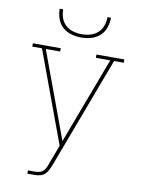

<svg xmlns="http://www.w3.org/2000/svg" viewBox="-102 -1023 803 1091"><g transform="rotate(10 300.0 -477.5)"><path d="M134 0V-19H175Q188 -19 201 -22.5Q214 -26 223 -35.5Q232 -45 237.5 -57Q243 -69 247 -82L287 -188L92 -716H36V-735H197V-716H114L298 -217L486 -716H403V-735H564V-716H508L267 -75Q261 -60 254 -45Q247 -30 235 -19Q223 -8 207 -4Q191 0 175 0ZM300 -815Q271 -815 242.5 -823Q214 -831 192.5 -850.5Q171 -870 161.5 -898Q152 -926 152 -955H172Q172 -930 180.5 -905.5Q189 -881 207.5 -864.5Q226 -848 250.5 -841Q275 -834 300 -834Q325 -834 349.5 -841Q374 -848 392.5 -864.5Q411 -881 419.5 -905.5Q428 -930 428 -955H448Q448 -926 438.5 -898Q429 -870 407.5 -850.5Q386 -831 357.5 -823Q329 -815 300 -815Z"/></g></svg>

Font: Iosevka Etoile Thin
Style: Regular
Weight: 100
Designer: Belleve Invis
Foundry: Belleve Invis
Version: Version 22.1.2; ttfautohint (v1.8.4)